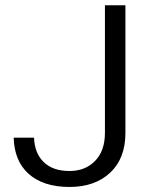

<svg xmlns="http://www.w3.org/2000/svg" viewBox="-20 -724 592 746"><path d="M387.7 -703.6H467.3V-207.5Q467.3 -108.4 408.2 -53.2Q349.1 2.4 250 2.4Q147 2.4 89.8 -49.8Q35.6 -99.6 33.2 -189H112.3Q114.3 -130.4 147.9 -96.2Q183.6 -59.6 250 -59.6Q311 -59.6 349.1 -98.4Q387.2 -137.2 387.7 -206.1Z"/></svg>

Font: Vazir Light FD
Style: Light-FD
Weight: 300
Designer: Saber Rastikerdar
Foundry: Saber Rastikerdar
Version: Version 30.1.0